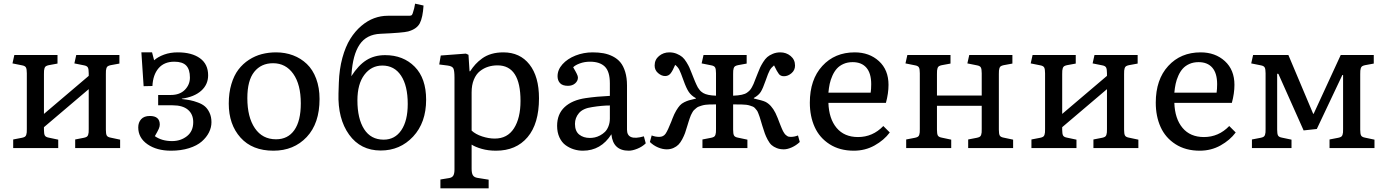

<svg xmlns="http://www.w3.org/2000/svg" viewBox="-20 -806 7547 1045"><path d="M51.8 0V-46.9L100.1 -56.2Q109.4 -58.1 115 -61.5Q120.6 -64.9 122.8 -72Q125 -79.1 125.5 -85Q126 -90.8 126 -104V-407.2Q126 -429.7 121.3 -438.5Q116.7 -447.3 101.1 -450.2L47.9 -460.9L58.1 -506.8H293V-460L245.1 -451.2Q235.8 -449.2 230.2 -445.8Q224.6 -442.4 222.4 -435.1Q220.2 -427.7 219.7 -421.9Q219.2 -416 219.2 -402.8V-186L462.9 -393.1V-407.2Q462.9 -429.7 458.3 -438.5Q453.6 -447.3 438 -450.2L384.8 -460.9L395 -506.8H629.9V-460L582 -451.2Q572.8 -449.2 567.1 -445.8Q561.5 -442.4 559.3 -435.1Q557.1 -427.7 556.6 -421.9Q556.2 -416 556.2 -402.8V-100.1Q556.2 -77.6 560.8 -68.8Q565.4 -60.1 581.1 -57.1L633.8 -45.9V0H389.2V-46.9L437 -56.2Q446.3 -58.1 451.9 -61.5Q457.5 -64.9 459.7 -72Q461.9 -79.1 462.4 -85Q462.9 -90.8 462.9 -104V-320.8L219.2 -113.8V-100.1Q219.2 -77.6 223.9 -68.8Q228.5 -60.1 244.1 -57.1L296.9 -45.9V0Z M910.6 14.2Q833 14.2 782.7 -20.8Q732.4 -55.7 732.4 -112.8Q732.4 -139.6 748.3 -157.2Q764.2 -174.8 795.4 -174.8Q849.6 -174.8 849.6 -127.9Q849.6 -117.2 844 -104.5Q838.4 -91.8 822.8 -64.9Q860.8 -38.1 916.5 -38.1Q963.4 -38.1 997.6 -64.9Q1031.7 -91.8 1031.7 -141.1Q1031.7 -184.1 1003.2 -208.5Q974.6 -232.9 919.4 -232.9H840.8V-289.1H909.7Q958.5 -289.1 986.1 -317.1Q1013.7 -345.2 1013.7 -383.8Q1013.7 -427.7 993.7 -449Q973.6 -470.2 928.7 -470.2Q873.5 -470.2 843 -434.6Q812.5 -398.9 809.6 -337.9L761.7 -336.9L749.5 -521H807.6L818.8 -478Q839.8 -496.6 873 -508.8Q906.2 -521 947.8 -521Q1023.9 -521 1068.4 -489Q1112.8 -457 1112.8 -396Q1112.8 -345.7 1075 -312Q1037.1 -278.3 969.7 -269V-267.1Q995.6 -264.2 1014.9 -260.5Q1034.2 -256.8 1057.6 -248Q1081.1 -239.3 1095.7 -226.6Q1110.4 -213.9 1120.6 -191.9Q1130.9 -169.9 1130.9 -141.1Q1130.9 -112.3 1117.4 -85.4Q1104 -58.6 1078.1 -35.9Q1052.2 -13.2 1008.8 0.5Q965.3 14.2 910.6 14.2Z M1468.3 14.2Q1353 14.2 1289.1 -57.1Q1225.1 -128.4 1225.1 -242.2Q1225.1 -300.8 1239.3 -348.1Q1253.4 -395.5 1277.6 -427.2Q1301.8 -459 1335 -480.5Q1368.2 -502 1405 -511.5Q1441.9 -521 1482.4 -521Q1532.2 -521 1575 -504.9Q1617.7 -488.8 1650.1 -457.8Q1682.6 -426.8 1700.9 -377.7Q1719.2 -328.6 1719.2 -267.1Q1719.2 -134.3 1649.2 -60.1Q1579.1 14.2 1468.3 14.2ZM1482.4 -47.9Q1546.9 -47.9 1582 -97.9Q1617.2 -147.9 1617.2 -243.2Q1617.2 -346.2 1576.2 -404.1Q1535.2 -461.9 1466.3 -461.9Q1401.4 -461.9 1363.8 -415Q1326.2 -368.2 1326.2 -272Q1326.2 -168.5 1367.2 -108.2Q1408.2 -47.9 1482.4 -47.9Z M2052.2 13.2Q1942.4 13.2 1880.1 -73.2Q1817.9 -159.7 1822.3 -297.9L1824.2 -356Q1826.7 -429.7 1843.5 -491.2Q1860.4 -552.7 1886.5 -594.5Q1912.6 -636.2 1946.5 -665Q1980.5 -693.8 2016.6 -707Q2052.7 -720.2 2090.3 -720.2H2195.3Q2205.6 -720.2 2208.7 -720.2Q2211.9 -720.2 2216.3 -721.4Q2220.7 -722.7 2222.4 -725.3Q2224.1 -728 2226.1 -732.9Q2235.8 -761.2 2239.3 -786.1L2285.2 -775.9Q2281.2 -710.9 2264.9 -679.4Q2248.5 -647.9 2201.2 -634.8Q2172.9 -627.4 2050.3 -622.1Q1974.6 -618.7 1937.3 -563.5Q1899.9 -508.3 1893.1 -400.9L1892.1 -391.1Q1930.7 -451.2 1974.1 -478.5Q2017.6 -505.9 2076.2 -505.9Q2174.8 -505.9 2237.1 -442.9Q2299.3 -379.9 2299.3 -263.2Q2299.3 -138.7 2228.5 -62.7Q2157.7 13.2 2052.2 13.2ZM2068.4 -45.9Q2129.4 -45.9 2164.3 -97.4Q2199.2 -148.9 2199.2 -240.2Q2199.2 -339.4 2162.8 -394.3Q2126.5 -449.2 2061 -449.2Q2001 -449.2 1963.1 -398.9Q1925.3 -348.6 1925.3 -259.8Q1925.3 -160.2 1961.9 -103Q1998.5 -45.9 2068.4 -45.9Z M2377 219.2V170.9L2424.8 163.1Q2441.4 160.2 2447.5 149.2Q2453.6 138.2 2453.6 116.2V-383.8Q2453.6 -420.4 2447.8 -433.1Q2441.9 -445.8 2417 -449.2L2370.6 -455.1L2378.9 -503.9L2515.6 -514.2L2529.8 -507.8L2535.6 -418H2538.6Q2553.2 -439.9 2567.9 -456.1Q2582.5 -472.2 2604.2 -488Q2626 -503.9 2655 -512.5Q2684.1 -521 2719.7 -521Q2810.1 -521 2861.8 -455.1Q2913.6 -389.2 2913.6 -271Q2913.6 -132.8 2851.3 -59.3Q2789.1 14.2 2679.7 14.2Q2637.2 14.2 2602.1 4.2Q2566.9 -5.9 2546.9 -19V112.8Q2546.9 137.2 2554 148.2Q2561 159.2 2578.6 162.1L2639.6 171.9V219.2ZM2672.9 -51.8Q2741.7 -51.8 2777.3 -107.4Q2813 -163.1 2813 -256.8Q2813 -450.2 2688 -450.2Q2660.6 -450.2 2636.7 -442.6Q2612.8 -435.1 2592 -418.7Q2571.3 -402.3 2559.1 -372.8Q2546.9 -343.3 2546.9 -303.2V-95.2Q2568.4 -75.2 2604 -63.5Q2639.6 -51.8 2672.9 -51.8Z M3152.3 14.2Q3127 14.2 3103.3 6.8Q3079.6 -0.5 3058.6 -15.6Q3037.6 -30.8 3024.9 -58.1Q3012.2 -85.4 3012.2 -121.1Q3012.2 -185.1 3053 -223.1Q3093.8 -261.2 3167.5 -272Q3226.6 -280.8 3299.3 -284.2V-352.1Q3299.3 -416.5 3272 -443.4Q3244.6 -470.2 3191.4 -470.2Q3161.1 -470.2 3136 -460.9Q3110.8 -451.7 3099.6 -439.9Q3100.6 -438 3105.7 -429.2Q3110.8 -420.4 3113 -416.3Q3115.2 -412.1 3118.9 -405Q3122.6 -397.9 3124 -392.8Q3125.5 -387.7 3125.5 -383.8Q3125.5 -365.7 3110.4 -352.3Q3095.2 -338.9 3071.3 -338.9Q3041.5 -338.9 3028.1 -353.5Q3014.6 -368.2 3014.6 -391.1Q3014.6 -426.3 3041.5 -456.3Q3068.4 -486.3 3112.5 -503.7Q3156.7 -521 3205.6 -521Q3238.3 -521 3264.9 -516.1Q3291.5 -511.2 3315.9 -498.8Q3340.3 -486.3 3356.7 -466.6Q3373 -446.8 3382.8 -414.8Q3392.6 -382.8 3392.6 -340.8V-100.1Q3392.6 -37.6 3484.4 -64L3494.6 -25.9Q3475.6 -7.3 3449 3.4Q3422.4 14.2 3402.3 14.2Q3316.4 14.2 3307.6 -75.2Q3251 14.2 3152.3 14.2ZM3190.4 -55.2Q3203.6 -55.2 3217.3 -58.1Q3231 -61 3245.8 -68.8Q3260.7 -76.7 3272.5 -88.1Q3284.2 -99.6 3291.7 -118.7Q3299.3 -137.7 3299.3 -161.1V-231.9Q3256.3 -231.9 3202.6 -223.1Q3153.3 -216.3 3131.3 -190.7Q3109.4 -165 3109.4 -131.8Q3109.4 -92.3 3132.3 -73.7Q3155.3 -55.2 3190.4 -55.2Z M3608.9 6.8Q3585.9 6.8 3561.3 -3.7Q3536.6 -14.2 3517.1 -33.2L3526.9 -68.8Q3546.4 -61 3567.9 -61Q3590.8 -61 3602.8 -78.6Q3614.7 -96.2 3633.8 -144.5Q3637.7 -155.3 3640.1 -161.1Q3649.9 -186.5 3660.4 -204.1Q3670.9 -221.7 3680.4 -232.2Q3689.9 -242.7 3703.9 -249.5Q3717.8 -256.3 3729.2 -259.8Q3740.7 -263.2 3760.3 -267.6Q3761.7 -268.1 3762.7 -268.1Q3763.7 -268.1 3764.9 -268.3Q3766.1 -268.6 3767.1 -269V-272Q3742.7 -285.2 3729 -305.4Q3715.3 -325.7 3700.2 -368.2Q3684.6 -412.1 3677 -426.8Q3669.4 -441.4 3654.8 -453.1Q3641.6 -421.4 3630.1 -406.7Q3618.7 -392.1 3600.1 -392.1Q3580.6 -392.1 3561.8 -408.2Q3543 -424.3 3543 -449.2Q3543 -481.4 3566.9 -501.2Q3590.8 -521 3623 -521Q3645 -521 3663.6 -513.2Q3682.1 -505.4 3693.6 -495.6Q3705.1 -485.8 3716.1 -467.8Q3727.1 -449.7 3731.9 -439Q3736.8 -428.2 3744.1 -409.2Q3747.1 -401.9 3753.9 -384.5Q3760.7 -367.2 3762.9 -362.3Q3765.1 -357.4 3770.3 -345.7Q3775.4 -334 3778.1 -330.1Q3780.8 -326.2 3785.9 -319.1Q3791 -312 3795.9 -307.9Q3800.8 -303.7 3807.1 -299.8Q3829.6 -286.6 3877 -285.2V-407.2Q3877 -429.7 3872.3 -438.5Q3867.7 -447.3 3852.1 -450.2L3798.8 -460.9L3809.1 -506.8H4043.9V-460L3996.1 -451.2Q3986.8 -449.2 3981.2 -445.8Q3975.6 -442.4 3973.4 -435.1Q3971.2 -427.7 3970.7 -421.9Q3970.2 -416 3970.2 -402.8V-285.2Q4026.4 -287.1 4045.9 -301.8Q4054.7 -308.1 4060.5 -314.2Q4066.4 -320.3 4072.5 -331.5Q4078.6 -342.8 4081.3 -349.1Q4084 -355.5 4092 -376.5Q4100.1 -397.5 4105 -409.2Q4112.3 -427.7 4117.4 -439Q4122.6 -450.2 4133.5 -467.8Q4144.5 -485.4 4156 -495.4Q4167.5 -505.4 4186.3 -513.2Q4205.1 -521 4227.1 -521Q4259.3 -521 4283.2 -501.2Q4307.1 -481.4 4307.1 -449.2Q4307.1 -423.8 4287.8 -407.5Q4268.6 -391.1 4247.1 -391.1Q4229 -391.1 4219.5 -402.8Q4210 -414.6 4192.9 -450.2Q4177.7 -438 4169.7 -423.8Q4161.6 -409.7 4147 -367.2Q4132.3 -324.7 4120.8 -306.2Q4109.4 -287.6 4083 -272.9V-270Q4130.9 -258.8 4145.5 -252Q4178.2 -235.8 4200.7 -190.9Q4207 -178.2 4212.9 -163.1Q4215.8 -155.3 4220.9 -142.1Q4226.1 -128.9 4228.5 -122.8Q4231 -116.7 4235.1 -106.7Q4239.3 -96.7 4241.7 -92.3Q4244.1 -87.9 4248.3 -81.5Q4252.4 -75.2 4255.9 -72.3Q4259.3 -69.3 4263.7 -66.2Q4268.1 -63 4273.2 -62Q4278.3 -61 4284.2 -61Q4303.7 -61 4323.2 -68.8L4333 -33.2Q4313.5 -14.6 4289.6 -3.9Q4265.6 6.8 4246.1 6.8Q4224.6 6.8 4207.5 0Q4190.4 -6.8 4179.4 -16.6Q4168.5 -26.4 4158.4 -45.2Q4148.4 -64 4142.8 -79.6Q4137.2 -95.2 4128.9 -122.1Q4126.5 -129.9 4121.3 -147.5Q4116.2 -165 4114.3 -170.4Q4112.3 -175.8 4107.7 -188.2Q4103 -200.7 4099.9 -204.3Q4096.7 -208 4090.6 -215.6Q4084.5 -223.1 4077.9 -225.6Q4071.3 -228 4062 -231.2Q4052.7 -234.4 4041 -235.8Q4026.9 -237.8 3970.2 -237.8V-100.1Q3970.2 -77.6 3974.9 -68.8Q3979.5 -60.1 3995.1 -57.1L4047.9 -45.9V0H3803.2V-46.9L3851.1 -56.2Q3860.4 -58.1 3866 -61.5Q3871.6 -64.9 3873.8 -72Q3876 -79.1 3876.5 -85Q3877 -90.8 3877 -104V-237.8Q3833 -237.8 3820.8 -235.8Q3809.1 -234.4 3799.6 -231.4Q3790 -228.5 3782.5 -225.6Q3774.9 -222.7 3768.3 -216.6Q3761.7 -210.4 3757.3 -206.8Q3752.9 -203.1 3747.8 -193.4Q3742.7 -183.6 3740.5 -179.4Q3738.3 -175.3 3733.9 -162.1Q3729.5 -148.9 3727.8 -143.6Q3726.1 -138.2 3721.2 -122.1Q3714.4 -98.1 3708.5 -82Q3702.6 -65.9 3692.9 -47.6Q3683.1 -29.3 3672.4 -18.6Q3661.6 -7.8 3645.3 -0.5Q3628.9 6.8 3608.9 6.8Z M4627 14.2Q4550.3 14.2 4495.4 -21Q4440.4 -56.2 4414.1 -114.5Q4387.7 -172.9 4387.7 -247.1Q4387.7 -373 4455.6 -447Q4523.4 -521 4631.8 -521Q4711.4 -521 4763.7 -473.4Q4815.9 -425.8 4815.9 -344.2Q4815.9 -297.9 4801.8 -246.1H4488.8Q4491.7 -159.7 4533.4 -109.9Q4575.2 -60.1 4649.9 -60.1Q4730 -60.1 4787.6 -120.1L4822.8 -85Q4791.5 -43 4740.2 -14.4Q4689 14.2 4627 14.2ZM4488.8 -301.8H4718.8Q4721.7 -321.3 4721.7 -348.1Q4721.7 -407.2 4695.6 -437.5Q4669.4 -467.8 4620.6 -467.8Q4592.8 -467.8 4570.8 -458Q4548.8 -448.2 4534.7 -432.4Q4520.5 -416.5 4510.5 -394Q4500.5 -371.6 4495.8 -349.6Q4491.2 -327.6 4488.8 -301.8Z M4912.1 0V-46.9L4960.4 -56.2Q4969.7 -58.1 4975.3 -61.5Q4981 -64.9 4983.2 -72Q4985.4 -79.1 4985.8 -85Q4986.3 -90.8 4986.3 -104V-407.2Q4986.3 -429.7 4981.7 -438.5Q4977.1 -447.3 4961.4 -450.2L4908.2 -460.9L4918.5 -506.8H5153.3V-460L5105.5 -451.2Q5096.2 -449.2 5090.6 -445.8Q5085 -442.4 5082.8 -435.1Q5080.6 -427.7 5080.1 -421.9Q5079.6 -416 5079.6 -402.8V-286.1H5323.2V-407.2Q5323.2 -429.7 5318.6 -438.5Q5314 -447.3 5298.3 -450.2L5245.1 -460.9L5255.4 -506.8H5490.2V-460L5442.4 -451.2Q5433.1 -449.2 5427.5 -445.8Q5421.9 -442.4 5419.7 -435.1Q5417.5 -427.7 5417 -421.9Q5416.5 -416 5416.5 -402.8V-100.1Q5416.5 -77.6 5421.1 -68.8Q5425.8 -60.1 5441.4 -57.1L5494.1 -45.9V0H5249.5V-46.9L5297.4 -56.2Q5306.6 -58.1 5312.3 -61.5Q5317.9 -64.9 5320.1 -72Q5322.3 -79.1 5322.8 -85Q5323.2 -90.8 5323.2 -104V-230H5079.6V-100.1Q5079.6 -77.6 5084.2 -68.8Q5088.9 -60.1 5104.5 -57.1L5157.2 -45.9V0Z M5593.8 0V-46.9L5642.1 -56.2Q5651.4 -58.1 5657 -61.5Q5662.6 -64.9 5664.8 -72Q5667 -79.1 5667.5 -85Q5668 -90.8 5668 -104V-407.2Q5668 -429.7 5663.3 -438.5Q5658.7 -447.3 5643.1 -450.2L5589.8 -460.9L5600.1 -506.8H5835V-460L5787.1 -451.2Q5777.8 -449.2 5772.2 -445.8Q5766.6 -442.4 5764.4 -435.1Q5762.2 -427.7 5761.7 -421.9Q5761.2 -416 5761.2 -402.8V-186L6004.9 -393.1V-407.2Q6004.9 -429.7 6000.2 -438.5Q5995.6 -447.3 5980 -450.2L5926.8 -460.9L5937 -506.8H6171.9V-460L6124 -451.2Q6114.7 -449.2 6109.1 -445.8Q6103.5 -442.4 6101.3 -435.1Q6099.1 -427.7 6098.6 -421.9Q6098.1 -416 6098.1 -402.8V-100.1Q6098.1 -77.6 6102.8 -68.8Q6107.4 -60.1 6123 -57.1L6175.8 -45.9V0H5931.2V-46.9L5979 -56.2Q5988.3 -58.1 5993.9 -61.5Q5999.5 -64.9 6001.7 -72Q6003.9 -79.1 6004.4 -85Q6004.9 -90.8 6004.9 -104V-320.8L5761.2 -113.8V-100.1Q5761.2 -77.6 5765.9 -68.8Q5770.5 -60.1 5786.1 -57.1L5838.9 -45.9V0Z M6509.8 14.2Q6433.1 14.2 6378.2 -21Q6323.2 -56.2 6296.9 -114.5Q6270.5 -172.9 6270.5 -247.1Q6270.5 -373 6338.4 -447Q6406.2 -521 6514.6 -521Q6594.2 -521 6646.5 -473.4Q6698.7 -425.8 6698.7 -344.2Q6698.7 -297.9 6684.6 -246.1H6371.6Q6374.5 -159.7 6416.3 -109.9Q6458 -60.1 6532.7 -60.1Q6612.8 -60.1 6670.4 -120.1L6705.6 -85Q6674.3 -43 6623 -14.4Q6571.8 14.2 6509.8 14.2ZM6371.6 -301.8H6601.6Q6604.5 -321.3 6604.5 -348.1Q6604.5 -407.2 6578.4 -437.5Q6552.2 -467.8 6503.4 -467.8Q6475.6 -467.8 6453.6 -458Q6431.6 -448.2 6417.5 -432.4Q6403.3 -416.5 6393.3 -394Q6383.3 -371.6 6378.7 -349.6Q6374 -327.6 6371.6 -301.8Z M6793.9 0V-46.9L6842.3 -56.2Q6851.6 -58.1 6857.2 -61.5Q6862.8 -64.9 6865 -72Q6867.2 -79.1 6867.7 -85Q6868.2 -90.8 6868.2 -104V-407.2Q6868.2 -429.7 6863.5 -438.5Q6858.9 -447.3 6843.3 -450.2L6790 -460.9L6800.3 -506.8H6992.2L7127.9 -185.1L7131.3 -189.9L7277.3 -506.8H7457V-460L7409.2 -451.2Q7399.9 -449.2 7394.3 -445.8Q7388.7 -442.4 7386.5 -435.1Q7384.3 -427.7 7383.8 -421.9Q7383.3 -416 7383.3 -402.8V-100.1Q7383.3 -77.6 7387.9 -68.8Q7392.6 -60.1 7408.2 -57.1L7460.9 -45.9V0H7216.3V-46.9L7264.2 -56.2Q7273.4 -58.1 7279.1 -61.5Q7284.7 -64.9 7286.9 -72Q7289.1 -79.1 7289.6 -85Q7290 -90.8 7290 -104V-397.9H7286.1L7147 -104L7075.2 -96.2L6938 -403.8L6931.2 -404.8V-100.1Q6931.2 -77.6 6935.8 -68.8Q6940.4 -60.1 6956.1 -57.1L7009.3 -45.9V0Z"/></svg>

Font: Literata Book
Style: Regular
Weight: 400
Designer: Latin by Veronika Burian and Jose Scaglione. Greek by Irene Vlachou. Cyrillic by Vera Evstafieva
Foundry: TypeTogether
Version: Version 2.003;PS 002.003;hotconv 1.0.88;makeotf.lib2.5.64775